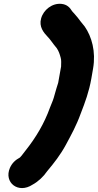

<svg xmlns="http://www.w3.org/2000/svg" viewBox="-20 -745 505 990"><path d="M148 207C176 192 204 166 223 138C259 95 292 53 320 1C348 -51 374 -98 396 -159C419 -218 439 -272 451 -340L460 -392C475 -479 453 -556 417 -608L396 -634C391 -641 385 -648 380 -655C371 -667 361 -676 352 -687C340 -707 325 -722 297 -725C249 -730 204 -694 192 -650C180 -607 205 -577 226 -555C237 -544 247 -529 257 -516L273 -496C283 -481 288 -466 293 -447C297 -435 295 -417 295 -402L280 -318C273 -298 268 -278 262 -258C255 -231 251 -223 238 -191C208 -107 164 -35 115 27C103 41 95 55 83 67C59 80 42 96 31 121C-1 196 74 256 148 207Z"/></svg>

Font: Blanket
Style: BlkObl
Weight: 900
Foundry: Cannot Into Space Fonts
Version: Version 0.9